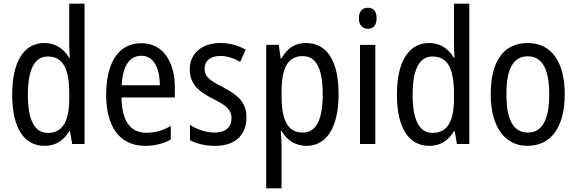

<svg xmlns="http://www.w3.org/2000/svg" viewBox="-20 -780 3125 1040"><path d="M222 10C283 10 325 -20 355 -69H359L371 0H438V-760H355V-543C355 -523 356 -494 358 -468H354C325 -517 279 -547 220 -547C111 -547 46 -448 46 -268C46 -86 110 10 222 10ZM239 -60C166 -60 131 -132 131 -267C131 -399 165 -474 238 -474C322 -474 355 -408 355 -272V-246C355 -122 319 -60 239 -60Z M746 -546C624 -546 555 -445 555 -265C555 -102 623 10 765 10C819 10 862 -1 905 -24V-98C861 -72 820 -61 773 -61C685 -61 640 -125 638 -252H927V-308C927 -444 864 -546 746 -546ZM746 -478C815 -478 845 -407 846 -318H639C645 -425 682 -478 746 -478Z M1315 -145C1315 -228 1266 -266 1189 -307C1114 -345 1088 -365 1088 -408C1088 -450 1120 -477 1173 -477C1211 -477 1248 -464 1281 -445L1311 -511C1270 -534 1225 -547 1174 -547C1075 -547 1008 -492 1008 -405C1008 -321 1059 -283 1137 -243C1210 -207 1234 -182 1234 -141C1234 -92 1203 -62 1143 -62C1093 -62 1042 -81 1009 -104V-21C1042 -3 1087 10 1145 10C1251 10 1315 -45 1315 -145Z M1637 -547C1577 -547 1535 -518 1505 -464H1500L1490 -537H1422V240H1505V6C1505 -16 1503 -44 1501 -71H1505C1532 -22 1579 10 1640 10C1749 10 1814 -90 1814 -269C1814 -454 1749 -547 1637 -547ZM1620 -476C1696 -476 1728 -403 1728 -269C1728 -134 1694 -62 1621 -62C1538 -62 1505 -128 1505 -266V-285C1506 -415 1540 -476 1620 -476Z M1973 -738C1943 -738 1924 -719 1924 -681C1924 -644 1943 -624 1973 -624C2002 -624 2020 -644 2020 -681C2020 -719 2003 -738 1973 -738ZM2013 -537H1930V0H2013Z M2306 10C2367 10 2409 -20 2439 -69H2443L2455 0H2522V-760H2439V-543C2439 -523 2440 -494 2442 -468H2438C2409 -517 2363 -547 2304 -547C2195 -547 2130 -448 2130 -268C2130 -86 2194 10 2306 10ZM2323 -60C2250 -60 2215 -132 2215 -267C2215 -399 2249 -474 2322 -474C2406 -474 2439 -408 2439 -272V-246C2439 -122 2403 -60 2323 -60Z M3039 -269C3039 -450 2963 -547 2839 -547C2706 -547 2638 -446 2638 -269C2638 -98 2711 10 2837 10C2970 10 3039 -99 3039 -269ZM2723 -269C2723 -404 2758 -475 2839 -475C2918 -475 2955 -404 2955 -269C2955 -134 2918 -62 2839 -62C2759 -62 2723 -135 2723 -269Z"/></svg>

Font: Noto Sans Sinhala Condensed
Style: Regular
Weight: 400
Width: 3
Designer: Jelle Bosma - Monotype Design Team
Foundry: Monotype Imaging Inc.
Version: Version 2.006